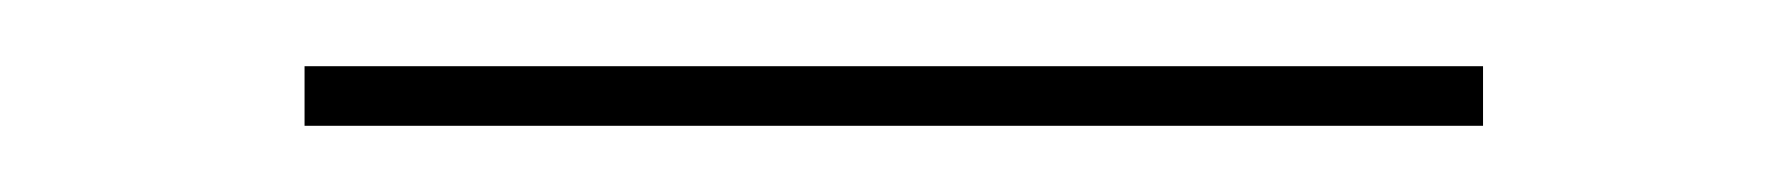

<svg xmlns="http://www.w3.org/2000/svg" viewBox="-20 -20 540 58"><path d="M72 18V0H428V18Z"/></svg>

Font: Iosevka Curly Thin
Style: Regular
Weight: 100
Monospace: yes
Designer: Belleve Invis
Foundry: Belleve Invis
Version: Version 22.1.2; ttfautohint (v1.8.4)